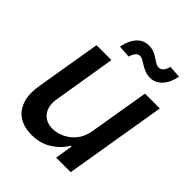

<svg xmlns="http://www.w3.org/2000/svg" viewBox="-209 -848 970 970"><g transform="rotate(45 276.5 -362.5)"><path d="M388.7 -225.6 442.4 -545.9H548.3L457.5 0H353.5L369.1 -94.7H363.3Q337.9 -51.3 291.5 -22Q245.1 7.3 183.1 6.8Q130.9 6.8 94.2 -16.1Q57.6 -39.1 42 -85Q26.4 -130.9 38.1 -198.7L96.2 -545.9H202.6L147.5 -210.9Q138.2 -155.8 163.8 -122.6Q189.5 -89.4 238.3 -89.8Q268.1 -89.8 300 -104.5Q332 -119.1 356.7 -149.4Q381.3 -179.7 388.7 -225.6ZM403.8 -620.1Q383.8 -620.1 366.9 -626.7Q350.1 -633.3 336.4 -642.1Q322.8 -650.9 311.3 -657.2Q299.8 -663.6 291 -663.6Q275.4 -663.6 265.4 -649.9Q255.4 -636.2 252 -620.1L185.1 -624.5Q194.3 -674.3 220 -703.4Q245.6 -732.4 284.7 -732.4Q306.2 -732.4 322 -725.8Q337.9 -719.2 350.8 -710.2Q363.8 -701.2 375 -694.6Q386.2 -688 397.9 -688Q413.1 -688 422.6 -699.5Q432.1 -710.9 438 -732.4L503.4 -728Q493.2 -676.8 466.8 -648.7Q440.4 -620.6 403.8 -620.1Z"/></g></svg>

Font: Inter Tight Medium
Style: Italic
Weight: 500
Italic angle: -9.39999°
Designer: Rasmus Andersson
Foundry: rsms
Version: Version 3.004